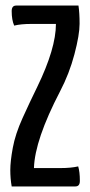

<svg xmlns="http://www.w3.org/2000/svg" viewBox="-20 -670 325 690"><path d="M197 -66Q235 -66 261 -72Q267 -52 267 -20Q267 0 251 0H22Q17 -28 17 -59Q17 -90 26 -139Q35 -188 61 -245.5Q87 -303 114 -358Q181 -496 181 -584H93Q55 -584 31 -578Q22 -598 22 -630Q22 -650 38 -650H262Q266 -624 266 -584.5Q266 -545 247.5 -475Q229 -405 196 -342Q105 -167 102 -66Z"/></svg>

Font: Medula One
Style: Regular
Weight: 400
Designer: Luciano Vergara
Foundry: Luciano Vergara
Version: Version 1.002